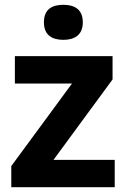

<svg xmlns="http://www.w3.org/2000/svg" viewBox="-20 -780 528 800"><path d="M244 -760C199 -760 163 -743 163 -687C163 -632 199 -614 244 -614C288 -614 325 -632 325 -687C325 -743 288 -760 244 -760ZM458 0V-114H203L449 -449V-546H42V-432H280L27 -88V0Z"/></svg>

Font: Noto Sans Gujarati
Style: Bold
Weight: 700
Designer: Jelle Bosma - Monotype Design Team, Universal Thirst
Foundry: Monotype Imaging Inc.
Version: Version 2.106